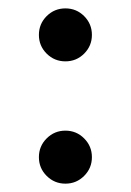

<svg xmlns="http://www.w3.org/2000/svg" viewBox="-20 -440 313 460"><path d="M91.8 -311.5Q73.2 -330.1 73.2 -356.4Q73.2 -382.8 91.8 -401.4Q110.4 -419.9 136.7 -419.9Q163.1 -419.9 181.6 -401.4Q200.2 -382.8 200.2 -356.4Q200.2 -330.1 181.6 -311.5Q163.1 -293 136.7 -293Q110.4 -293 91.8 -311.5ZM91.8 -18.6Q73.2 -37.1 73.2 -63.5Q73.2 -89.8 91.8 -108.4Q110.4 -127 136.7 -127Q163.1 -127 181.6 -108.4Q200.2 -89.8 200.2 -63.5Q200.2 -37.1 181.6 -18.6Q163.1 0 136.7 0Q110.4 0 91.8 -18.6Z"/></svg>

Font: Samim FD-WOL
Style: FD-WOL
Weight: 400
Foundry: DejaVu fonts team - Redesigned by Saber Rastikerdar
Version: Version 4.0.0